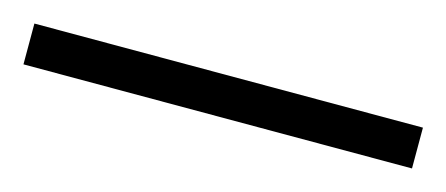

<svg xmlns="http://www.w3.org/2000/svg" viewBox="-25 9 465 200"><g transform="rotate(15 207.5 109.0)"><path d="M417 131H-2V87H417Z"/></g></svg>

Font: Noto Sans Khmer ExtraCondensed Light
Style: Regular
Weight: 300
Width: 2
Designer: Danh Hong and the Monotype Design Team
Foundry: Monotype Imaging Inc.
Version: Version 2.004; ttfautohint (v1.8.4.7-5d5b)